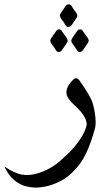

<svg xmlns="http://www.w3.org/2000/svg" viewBox="-96 -558 470 883"><path d="M215.8 -537.6Q218.3 -538.1 220.7 -538.1Q228 -538.1 232.4 -531.2L243.2 -514.6Q247.6 -509.3 252.7 -502.4Q257.8 -495.6 259.3 -488.3Q259.8 -486.8 259.8 -485.4Q259.8 -482.4 257.6 -478.8Q255.4 -475.1 252.9 -471.2Q249 -464.8 244.1 -458.5Q239.3 -452.1 235.4 -445.3Q230 -437 223.1 -435.1Q220.2 -434.1 217.8 -434.1Q211.4 -434.1 206.5 -440.9L195.8 -457.5Q191.9 -463.4 186.5 -470.2Q181.2 -477.1 179.7 -484.4Q179.2 -485.8 179.2 -487.3Q179.2 -490.2 181.4 -493.7Q183.6 -497.1 186 -501L203.6 -526.9Q206.1 -530.8 209 -533.7Q211.9 -536.6 215.8 -537.6ZM171.4 -422.4Q173.8 -422.9 176.3 -422.9Q183.6 -422.9 188 -416L199.2 -399.4Q203.1 -394 208.3 -387.2Q213.4 -380.4 215.3 -373V-371.6Q215.3 -367.7 213.1 -364Q210.9 -360.4 208.5 -356Q204.6 -349.6 199.7 -343.3Q194.8 -336.9 190.9 -330.1Q188.5 -326.2 185.8 -323.5Q183.1 -320.8 178.7 -319.8Q175.8 -318.8 173.3 -318.8Q167 -318.8 162.1 -325.7L151.4 -342.3Q147.5 -348.1 142.1 -355Q136.7 -361.8 135.3 -369.1V-370.6Q135.3 -374.5 137.2 -378.2Q139.2 -381.8 141.6 -385.7Q146 -392.6 150.6 -398.9Q155.3 -405.3 159.7 -411.6Q162.1 -415.5 164.8 -418.5Q167.5 -421.4 171.4 -422.4ZM268.1 -422.4Q270.5 -422.9 272.9 -422.9Q280.3 -422.9 284.7 -416L295.9 -399.4Q299.8 -394 304.9 -387.2Q310.1 -380.4 312 -373V-371.6Q312 -367.7 309.8 -364Q307.6 -360.4 305.2 -356Q301.3 -349.6 296.4 -343.3Q291.5 -336.9 287.6 -330.1Q285.2 -326.2 282.5 -323.5Q279.8 -320.8 275.4 -319.8Q272.5 -318.8 270 -318.8Q263.7 -318.8 258.8 -325.7L248 -342.3Q244.1 -348.1 238.8 -355Q233.4 -361.8 231.9 -369.1V-370.6Q231.9 -374.5 233.9 -378.2Q235.8 -381.8 238.3 -385.7Q242.7 -392.6 247.3 -398.9Q252 -405.3 256.3 -411.6Q258.8 -415.5 261.5 -418.5Q264.2 -421.4 268.1 -422.4ZM291 -156.2Q309.1 -129.9 322.8 -102.5Q328.1 -92.3 332.8 -74.5Q337.4 -56.6 340.3 -37.6Q343.3 -18.6 343.8 -0.5V5.4Q343.8 19.5 341.8 28.8Q323.2 98.6 299.1 148.9Q274.9 199.2 237.3 233.9Q223.6 249 200.2 264.2Q176.8 279.3 147.9 289.8Q119.1 300.3 87.4 303.7Q77.6 304.7 68.4 304.7Q46.4 304.7 20.8 298.1Q-4.9 291.5 -31.2 269.8Q-57.6 248 -75.7 208Q-62.5 216.8 -49.3 224.1Q-36.1 231.4 -22.5 236.8Q2 247.1 27.3 247.1Q42.5 247.1 61.3 243.2Q80.1 239.3 100.6 231.2Q121.1 223.1 142.8 210Q164.6 196.8 185.5 177.7Q200.2 164.6 217.5 147.9Q234.9 131.3 251.5 111.1Q268.1 90.8 282 67.1Q295.9 43.5 303.2 15.6Q301.8 -2 294.7 -16.1Q287.6 -30.3 277.6 -42.2Q267.6 -54.2 256.1 -64.7Q244.6 -75.2 234.6 -85.7Q224.6 -96.2 217.5 -107.2Q210.4 -118.2 209.5 -131.3V-134.8Q209.5 -143.6 213.6 -154.5Q217.8 -165.5 229.5 -179.7Q240.7 -193.4 248 -196.8Q251 -198.2 253.9 -198.2Q257.8 -198.2 262.7 -194.8Q267.6 -191.4 274.2 -180.9Q280.8 -170.4 291 -156.2Z"/></svg>

Font: Dima Niloofar
Style: Regular
Weight: 400
Designer: R.Balvardi
Foundry: Dima Software Group
Version: Version 3.00;November 13, 2018;FontCreator 11.5.0.2427 64-bi